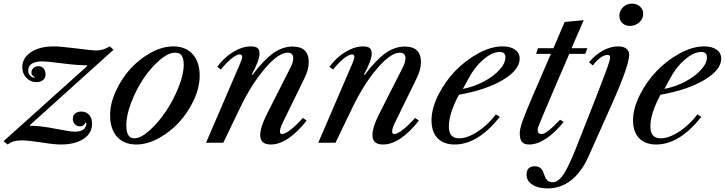

<svg xmlns="http://www.w3.org/2000/svg" viewBox="-56 -800 4062 1076"><path d="M244.1 -540Q283.7 -540 372.6 -528.6Q461.4 -517.1 482.9 -517.1Q522.5 -517.1 559.1 -540L580.1 -521L111.8 -99.1V-95.2Q170.9 -95.2 254.4 -78.6Q337.9 -62 362.8 -62Q428.2 -62 428.2 -111.8L423.8 -113.8Q412.6 -91.8 393.1 -91.8Q374.5 -91.8 363.3 -104Q352.1 -116.2 352.1 -134.8Q352.1 -152.8 365 -163.8Q377.9 -174.8 398.9 -174.8Q427.2 -174.8 443.6 -156.2Q460 -137.7 460 -106Q460 -53.7 412.4 -22Q364.7 9.8 285.2 9.8Q247.1 9.8 175.3 -1.7Q103.5 -13.2 66.9 -13.2Q39.6 -13.2 22.2 -8.3Q4.9 -3.4 -13.2 9.8L-36.1 -8.8L433.1 -430.2L431.2 -434.1Q376 -434.1 291 -445.1Q206.1 -456.1 183.1 -456.1Q102.1 -456.1 102.1 -403.8Q102.1 -388.2 111.6 -377.4Q121.1 -366.7 137.2 -363.8L138.2 -368.2Q120.1 -377.4 120.1 -393.1Q120.1 -408.2 131.1 -418.7Q142.1 -429.2 159.2 -429.2Q177.7 -429.2 188.5 -416.3Q199.2 -403.3 199.2 -382.8Q199.2 -362.8 185.1 -351.3Q170.9 -339.8 147.9 -339.8Q114.7 -339.8 91.8 -364Q68.8 -388.2 68.8 -423.8Q68.8 -475.1 117.7 -507.6Q166.5 -540 244.1 -540Z M709 9.8Q638.2 9.8 599.6 -33.9Q561 -77.6 561 -154.8Q561 -219.7 593.3 -289.8Q625.5 -359.9 675 -414.6Q724.6 -469.2 789.1 -504.6Q853.5 -540 914.1 -540Q984.9 -540 1023.9 -496.3Q1063 -452.6 1063 -376Q1063 -310.1 1030.5 -240Q998 -169.9 948 -115.2Q897.9 -60.5 833.5 -25.4Q769 9.8 709 9.8ZM925.8 -504.9Q887.2 -504.9 838.4 -462.9Q789.6 -420.9 748.8 -360.4Q708 -299.8 679.9 -227.3Q651.9 -154.8 651.9 -98.1Q651.9 -61.5 662.6 -43.2Q673.3 -24.9 696.8 -24.9Q732.9 -24.9 782 -68.8Q831.1 -112.8 873 -175Q915 -237.3 944.3 -310.3Q973.6 -383.3 973.6 -437Q973.6 -471.2 962.4 -488Q951.2 -504.9 925.8 -504.9Z M1350.6 -540Q1376 -540 1387.2 -530.5Q1398.4 -521 1398.4 -500Q1398.4 -462.4 1354.5 -381.8L1358.4 -379.9Q1422.9 -464.8 1475.3 -502Q1527.8 -539.1 1583.5 -539.1Q1674.3 -539.1 1674.3 -452.1Q1674.3 -409.7 1649.4 -359.9L1532.7 -121.1Q1512.7 -82 1512.7 -63Q1512.7 -48.8 1524.4 -48.8Q1541.5 -48.8 1572.5 -72.8Q1603.5 -96.7 1641.6 -139.2L1662.6 -124Q1556.2 9.8 1461.4 9.8Q1402.3 9.8 1402.3 -43Q1402.3 -85.9 1438.5 -158.2L1574.7 -426.8Q1587.4 -453.1 1587.4 -475.1Q1587.4 -489.3 1579.1 -497.1Q1570.8 -504.9 1555.7 -504.9Q1504.9 -504.9 1429 -416.5Q1353 -328.1 1288.6 -193.8L1195.3 0H1098.6L1290.5 -445.8Q1301.3 -472.7 1301.3 -480Q1301.3 -495.1 1287.6 -495.1Q1270.5 -495.1 1241.5 -471.9Q1212.4 -448.7 1181.6 -410.2L1161.6 -425.8Q1199.7 -478 1251 -509Q1302.2 -540 1350.6 -540Z M1979.5 -540Q2004.9 -540 2016.1 -530.5Q2027.3 -521 2027.3 -500Q2027.3 -462.4 1983.4 -381.8L1987.3 -379.9Q2051.8 -464.8 2104.2 -502Q2156.7 -539.1 2212.4 -539.1Q2303.2 -539.1 2303.2 -452.1Q2303.2 -409.7 2278.3 -359.9L2161.6 -121.1Q2141.6 -82 2141.6 -63Q2141.6 -48.8 2153.3 -48.8Q2170.4 -48.8 2201.4 -72.8Q2232.4 -96.7 2270.5 -139.2L2291.5 -124Q2185.1 9.8 2090.3 9.8Q2031.2 9.8 2031.2 -43Q2031.2 -85.9 2067.4 -158.2L2203.6 -426.8Q2216.3 -453.1 2216.3 -475.1Q2216.3 -489.3 2208 -497.1Q2199.7 -504.9 2184.6 -504.9Q2133.8 -504.9 2057.9 -416.5Q1981.9 -328.1 1917.5 -193.8L1824.2 0H1727.5L1919.4 -445.8Q1930.2 -472.7 1930.2 -480Q1930.2 -495.1 1916.5 -495.1Q1899.4 -495.1 1870.4 -471.9Q1841.3 -448.7 1810.5 -410.2L1790.5 -425.8Q1828.6 -478 1879.9 -509Q1931.2 -540 1979.5 -540Z M2760.3 -540Q2804.7 -540 2830.6 -521.7Q2856.4 -503.4 2856.4 -471.2Q2856.4 -408.2 2761.5 -351.8Q2666.5 -295.4 2516.1 -269Q2459.5 -163.6 2459.5 -91.8Q2459.5 -57.6 2473.6 -41.3Q2487.8 -24.9 2517.1 -24.9Q2563.5 -24.9 2621.1 -62.5Q2678.7 -100.1 2723.1 -159.2L2745.1 -145Q2622.1 9.8 2492.2 9.8Q2430.7 9.8 2396.5 -25.4Q2362.3 -60.5 2362.3 -125Q2362.3 -191.9 2399.9 -267.1Q2437.5 -342.3 2494.6 -401.9Q2551.8 -461.4 2623.8 -500.7Q2695.8 -540 2760.3 -540ZM2570.3 -360.8 2538.1 -301.8Q2599.1 -313.5 2654.3 -342.5Q2709.5 -371.6 2742.9 -408.4Q2776.4 -445.3 2776.4 -479Q2776.4 -508.8 2744.1 -508.8Q2702.6 -508.8 2653.3 -466.8Q2604 -424.8 2570.3 -360.8Z M2948.2 -498 2959 -529.8H3045.4L3108.4 -676.8L3215.3 -687L3147 -529.8H3235.4L3224.1 -498H3134.3L3051.3 -305.2Q2964.4 -102.1 2960 -87.9Q2957 -79.1 2957 -73.2Q2957 -48.8 2979 -48.8Q2993.7 -48.8 3017.6 -67.4Q3041.5 -85.9 3083 -128.9L3103 -117.2Q3055.2 -56.6 3004.6 -23.4Q2954.1 9.8 2910.2 9.8Q2880.9 9.8 2868.9 -4.9Q2856.9 -19.5 2856.9 -53.2Q2856.9 -75.7 2870.1 -115.2Q2883.3 -154.8 2926.3 -254.9L3031.2 -498Z M3407.2 -540Q3438 -540 3454.1 -527.6Q3470.2 -515.1 3470.2 -492.2Q3468.8 -429.7 3367.2 -203.1L3240.2 81.1Q3201.7 166 3143.8 210.9Q3085.9 255.9 3012.2 255.9Q2960.4 255.9 2927.7 234.9Q2895 213.9 2895 179.2Q2895 131.8 2940.9 131.8Q2960 131.8 2971.7 141.1Q2983.4 150.4 2988.3 163.6Q2993.2 176.8 2997.8 189.7Q3002.4 202.6 3012.9 211.9Q3023.4 221.2 3041 221.2Q3071.8 221.2 3100.8 179Q3129.9 136.7 3172.9 27.8L3283.2 -252Q3334 -383.3 3348.4 -423.6Q3362.8 -463.9 3362.8 -479Q3362.8 -492.2 3349.1 -492.2Q3312.5 -492.2 3266.1 -433.1L3245.1 -451.2Q3280.8 -493.7 3323.5 -516.8Q3366.2 -540 3407.2 -540ZM3485.8 -779.8Q3512.7 -779.8 3530.8 -763.2Q3548.8 -746.6 3548.8 -722.2Q3548.8 -695.3 3526.9 -675Q3504.9 -654.8 3475.1 -654.8Q3447.8 -654.8 3431.4 -670.9Q3415 -687 3415 -711.9Q3415 -739.7 3435.8 -759.8Q3456.5 -779.8 3485.8 -779.8Z M3889.6 -540Q3934.1 -540 3960 -521.7Q3985.8 -503.4 3985.8 -471.2Q3985.8 -408.2 3890.9 -351.8Q3795.9 -295.4 3645.5 -269Q3588.9 -163.6 3588.9 -91.8Q3588.9 -57.6 3603 -41.3Q3617.2 -24.9 3646.5 -24.9Q3692.9 -24.9 3750.5 -62.5Q3808.1 -100.1 3852.5 -159.2L3874.5 -145Q3751.5 9.8 3621.6 9.8Q3560.1 9.8 3525.9 -25.4Q3491.7 -60.5 3491.7 -125Q3491.7 -191.9 3529.3 -267.1Q3566.9 -342.3 3624 -401.9Q3681.2 -461.4 3753.2 -500.7Q3825.2 -540 3889.6 -540ZM3699.7 -360.8 3667.5 -301.8Q3728.5 -313.5 3783.7 -342.5Q3838.9 -371.6 3872.3 -408.4Q3905.8 -445.3 3905.8 -479Q3905.8 -508.8 3873.5 -508.8Q3832 -508.8 3782.7 -466.8Q3733.4 -424.8 3699.7 -360.8Z"/></svg>

Font: Libre Caslon Text
Style: Italic
Weight: 400
Italic angle: -25°
Designer: Pablo Impallari, Rodrigo Fuenzalida
Foundry: Pablo Impallari, Rodrigo Fuenzalida
Version: Version 1.002